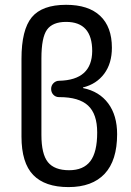

<svg xmlns="http://www.w3.org/2000/svg" viewBox="-20 -760 540 790"><path d="M150.4 -519.5V-205.1Q150.4 -126 177.2 -92.8Q204.1 -59.6 264.6 -59.6Q323.2 -59.6 351.6 -96.7Q379.9 -133.8 379.9 -214.8Q379.9 -291 342.3 -325.7Q304.7 -360.4 224.6 -360.4H222.7Q209 -360.4 199.7 -370.1Q190.4 -379.9 190.4 -394Q190.4 -408.2 200.2 -418Q210 -427.7 223.6 -427.7Q358.4 -430.7 359.4 -549.8Q359.4 -669.9 252 -669.9Q196.3 -669.9 173.3 -637.7Q150.4 -605.5 150.4 -519.5ZM261.7 9.8Q165 9.8 116.7 -40Q68.4 -89.8 68.4 -198.2V-517.6Q68.4 -637.7 110.8 -689Q153.3 -740.2 252 -740.2Q343.8 -740.2 392.1 -694.8Q440.4 -649.4 440.4 -563.5Q440.4 -499 408.7 -456.5Q377 -414.1 322.3 -400.4Q321.3 -400.4 321.3 -398.4Q321.3 -397.5 322.3 -397.5Q388.7 -383.8 425.3 -334.5Q461.9 -285.2 461.9 -208Q461.9 -99.6 410.6 -44.9Q359.4 9.8 261.7 9.8Z"/></svg>

Font: Rounded-X Mgen+ 1m regular
Style: Regular
Weight: 400
Designer: [Source Han Sans]
Ryoko NISHIZUKA  (kana & ideographs); Paul D. Hunt (Latin, Greek & Cyrillic); Wenlong ZHANG  (bopomofo
Version: Version 1.059.20150602